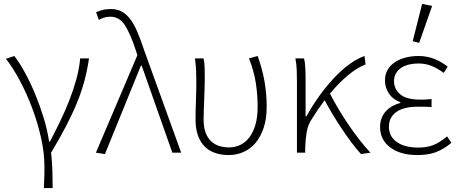

<svg xmlns="http://www.w3.org/2000/svg" viewBox="-20 -777 2337 977"><path d="M203 180Q204 163 204.5 149.5Q205 136 205.5 123.5Q206 111 206 98Q206 85 206 68Q206 0 188.5 -77.5Q171 -155 143 -229Q115 -303 80 -368.5Q45 -434 10 -478L53 -492Q80 -457 107.5 -406.5Q135 -356 159 -298Q183 -240 202 -178Q221 -116 230 -56H234Q260 -106 285.5 -158.5Q311 -211 332 -264.5Q353 -318 368 -372Q383 -426 388 -480H433Q424 -419 409 -363.5Q394 -308 370.5 -251Q347 -194 315 -133Q283 -72 240 0Q245 42 246.5 90Q248 138 248 180Z M514 7 468 0 679 -496 671 -521Q644 -604 616 -648Q588 -692 541 -692Q522 -692 508 -687Q494 -682 483 -676L469 -715Q483 -721 501 -726Q519 -731 545 -731Q577 -731 601.5 -717Q626 -703 645.5 -676Q665 -649 681 -610Q697 -571 714 -520L902 0H857L701 -443H697Z M1144 12Q1108 12 1077 2Q1046 -8 1023.5 -29.5Q1001 -51 988 -85.5Q975 -120 975 -169Q975 -217 977 -263.5Q979 -310 979 -358Q979 -387 978 -415Q977 -443 972 -480H1016Q1021 -454 1021.5 -428.5Q1022 -403 1022 -372Q1022 -348 1021 -321.5Q1020 -295 1019 -268Q1018 -241 1017 -215.5Q1016 -190 1016 -169Q1016 -129 1026.5 -101.5Q1037 -74 1055 -57.5Q1073 -41 1096.5 -34Q1120 -27 1146 -27Q1176 -27 1202.5 -39.5Q1229 -52 1248.5 -77.5Q1268 -103 1279.5 -141.5Q1291 -180 1291 -233Q1291 -293 1282 -353Q1273 -413 1247 -480L1291 -492Q1315 -426 1326 -362.5Q1337 -299 1337 -233Q1337 -172 1321.5 -126Q1306 -80 1280 -49.5Q1254 -19 1219 -3.5Q1184 12 1144 12Z M1817 7Q1794 -18 1769 -51.5Q1744 -85 1719.5 -121.5Q1695 -158 1672.5 -195.5Q1650 -233 1632 -267Q1598 -222 1567 -172Q1547 -143 1540.5 -104Q1534 -65 1533 -23V0H1491V-358Q1491 -387 1490 -419Q1489 -451 1483 -480H1527Q1532 -463 1533.5 -433Q1535 -403 1535 -372V-185H1539Q1569 -239 1605 -289Q1641 -339 1680 -380.5Q1719 -422 1759 -451Q1799 -480 1835 -492L1840 -449Q1798 -433 1752.5 -395.5Q1707 -358 1659 -301Q1677 -265 1700.5 -225.5Q1724 -186 1751 -146Q1778 -106 1807 -68.5Q1836 -31 1865 0Z M2104 12Q2017 12 1965.5 -27Q1914 -66 1914 -130Q1914 -157 1922.5 -177.5Q1931 -198 1945.5 -213Q1960 -228 1978.5 -238Q1997 -248 2017 -253V-257Q1979 -271 1959 -301Q1939 -331 1939 -368Q1939 -399 1952.5 -422Q1966 -445 1989.5 -460.5Q2013 -476 2043.5 -484Q2074 -492 2109 -492Q2153 -492 2189.5 -477.5Q2226 -463 2258 -438L2238 -406Q2207 -429 2176 -441.5Q2145 -454 2108 -454Q2083 -454 2060.5 -448.5Q2038 -443 2021.5 -432Q2005 -421 1995 -404Q1985 -387 1985 -364Q1985 -324 2016.5 -297Q2048 -270 2120 -270Q2134 -270 2145.5 -270.5Q2157 -271 2176 -273V-232Q2155 -234 2139 -234Q2123 -234 2106 -234Q2034 -234 1996.5 -207Q1959 -180 1959 -132Q1959 -83 1999 -54.5Q2039 -26 2109 -26Q2151 -26 2184 -38.5Q2217 -51 2255 -83L2277 -50Q2235 -16 2196 -2Q2157 12 2104 12ZM2080 -567 2128 -757 2179 -747 2113 -559Z"/></svg>

Font: CV Source Sans Light
Style: Regular
Weight: 300
Designer: Paul D. Hunt
Foundry: Adobe Systems Incorporated
Version: Version 3.001